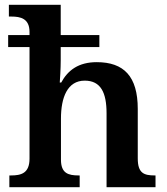

<svg xmlns="http://www.w3.org/2000/svg" viewBox="-20 -780 695 800"><path d="M19 0H312V-49H308C264 -49 234 -58 234 -115V-286C234 -374 261 -444 333 -444C400 -444 424 -394 424 -308V0H628V-49H625C580 -49 554 -58 554 -120V-326C554 -462 496 -521 383 -521C308 -521 263 -488 235 -436H229C230 -449 233 -493 233 -529V-584H394V-634H233V-760H17V-711H28C65 -711 103 -703 103 -647V-634H14V-584H103V-119C103 -58 68 -49 26 -49H19Z"/></svg>

Font: Noto Serif Ethiopic SemiBold
Style: Regular
Weight: 600
Designer: Monotype Design Team
Foundry: Monotype Imaging Inc.
Version: Version 2.102